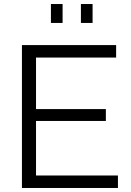

<svg xmlns="http://www.w3.org/2000/svg" viewBox="-20 -934 649 954"><path d="M291 -820H233V-914H291ZM440 -820H382V-914H440ZM159 -62H566V0H89V-710H557V-648H159V-392H506V-333H159Z"/></svg>

Font: Raleway
Style: Regular
Weight: 400
Designer: Matt McInerney, Pablo Impallari, Rodrigo Fuenzalida
Foundry: Matt McInerney, Pablo Impallari, Rodrigo Fuenzalida
Version: Version 1.000;PS 001.001;hotconv 1.0.56; ttfautohint (v1.5)